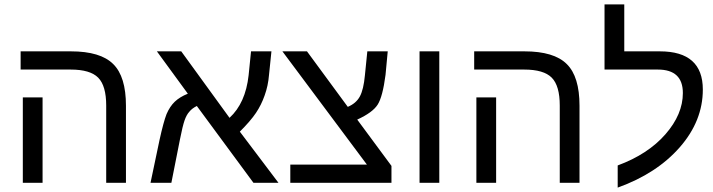

<svg xmlns="http://www.w3.org/2000/svg" viewBox="-20 -833 3251 875"><path d="M174 -389V0H84V-389ZM554 -351V0H464V-352Q464 -442 427.5 -479Q391 -516 302 -516H74V-599H303Q438 -599 496 -541Q554 -484 554 -351Z M836 -406 695 -599H806L1026 -296Q1099 -363 1113 -490L1124 -599H1217L1206 -492Q1202 -442 1186 -398Q1171 -355 1146.5 -318.5Q1122 -282 1073 -233L1249 0H1135L877 -350Q855 -339 843 -324Q830 -310 821 -284Q812 -258 800 -197L761 0H666L707 -195Q725 -277 739 -313Q754 -348 776.5 -369.5Q799 -391 836 -406Z M1764 -77V0H1303V-83H1652L1267 -599H1379L1565 -346Q1603 -362 1620 -393.5Q1637 -425 1643 -490L1654 -599H1747L1737 -492Q1724 -392 1701 -356Q1678 -320 1608 -288Z M1892 0V-599H1982V0Z M2241 -389V0H2151V-389ZM2621 -351V0H2531V-352Q2531 -442 2494.5 -479Q2458 -516 2369 -516H2141V-599H2370Q2505 -599 2563 -541Q2621 -484 2621 -351Z M2795 22V-79Q2933 -130 3012.5 -221Q3092 -312 3092 -409Q3092 -516 2978 -516H2735V-813H2825V-599H2987Q3183 -599 3183 -425Q3183 -282 3078 -162Q2973 -42 2795 22Z"/></svg>

Font: Libra Sans
Style: Regular
Weight: 400
Foundry: Context Ltd
Version: Version 1.002